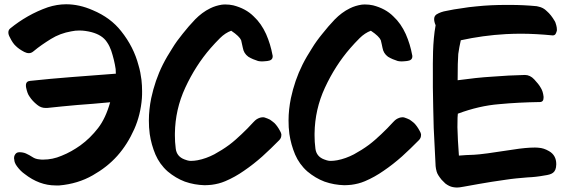

<svg xmlns="http://www.w3.org/2000/svg" viewBox="-20 -842 2650 886"><path d="M93.8 -39.1C138.7 -3.9 186.5 13.7 236.3 13.7H253.9C310.5 8.8 362.3 -6.8 408.2 -33.2C451.2 -57.6 489.3 -86.9 521.5 -123C553.7 -159.2 579.1 -200.2 599.6 -246.1C619.1 -290 630.9 -337.9 634.8 -388.7C635.7 -399.4 635.7 -410.2 635.7 -420.9C635.7 -438.5 634.8 -456.1 632.8 -473.6C629.9 -496.1 626 -518.6 619.1 -541C604.5 -596.7 578.1 -649.4 539.1 -698.2C506.8 -739.3 463.9 -771.5 408.2 -794.9C366.2 -813.5 325.2 -822.3 285.2 -822.3C256.8 -822.3 228.5 -817.4 201.2 -808.6C136.7 -786.1 79.1 -752.9 27.3 -710.9C21.5 -706.1 18.6 -700.2 18.6 -692.4C18.6 -685.5 20.5 -678.7 25.4 -669.9C34.2 -651.4 43.9 -637.7 52.7 -629.9C62.5 -620.1 75.2 -611.3 91.8 -602.5C99.6 -598.6 106.4 -596.7 113.3 -596.7C121.1 -596.7 127.9 -599.6 134.8 -605.5C159.2 -626 186.5 -644.5 214.8 -662.1C243.2 -679.7 274.4 -691.4 308.6 -697.3C321.3 -700.2 334 -701.2 346.7 -701.2C365.2 -701.2 384.8 -698.2 403.3 -693.4C435.5 -684.6 459 -669.9 473.6 -647.5C482.4 -634.8 488.3 -622.1 493.2 -608.4C502 -582 509.8 -550.8 513.7 -523.4L514.6 -502C441.4 -496.1 373 -491.2 309.6 -486.3C246.1 -481.4 182.6 -475.6 119.1 -468.8C106.4 -467.8 99.6 -460.9 99.6 -448.2C99.6 -445.3 99.6 -441.4 100.6 -437.5C104.5 -418.9 109.4 -405.3 116.2 -396.5C125 -382.8 136.7 -370.1 151.4 -358.4C163.1 -348.6 175.8 -343.8 190.4 -343.8H197.3C243.2 -348.6 290 -353.5 335.9 -357.4C382.8 -360.4 433.6 -365.2 488.3 -370.1C474.6 -321.3 456.1 -281.2 432.6 -251C409.2 -220.7 381.8 -193.4 350.6 -170.9C324.2 -152.3 295.9 -135.7 263.7 -123C236.3 -111.3 208 -105.5 179.7 -105.5C173.8 -105.5 168 -105.5 163.1 -106.4C149.4 -107.4 138.7 -111.3 129.9 -117.2C121.1 -123 110.4 -128.9 99.6 -133.8C90.8 -137.7 80.1 -139.6 69.3 -139.6C58.6 -139.6 51.8 -134.8 46.9 -124C45.9 -121.1 44.9 -117.2 44.9 -113.3C44.9 -110.4 44.9 -108.4 45.9 -105.5C45.9 -96.7 49.8 -85.9 58.6 -74.2C69.3 -59.6 81.1 -47.9 93.8 -39.1Z M753.9 -50.8C778.3 -30.3 804.7 -14.6 833 -3.9C863.3 6.8 893.6 11.7 923.8 12.7C934.6 12.7 946.3 11.7 957 10.7C978.5 7.8 999 2.9 1019.5 -5.9C1049.8 -18.6 1079.1 -35.2 1105.5 -53.7C1135.7 -74.2 1164.1 -96.7 1190.4 -120.1C1216.8 -144.5 1243.2 -168.9 1268.6 -195.3C1275.4 -202.1 1278.3 -210 1278.3 -218.8V-222.7C1277.3 -227.5 1275.4 -232.4 1272.5 -237.3C1263.7 -253.9 1254.9 -265.6 1246.1 -274.4C1239.3 -280.3 1232.4 -285.2 1225.6 -290C1217.8 -293.9 1210 -296.9 1201.2 -299.8C1198.2 -300.8 1195.3 -300.8 1192.4 -300.8C1187.5 -300.8 1183.6 -299.8 1179.7 -298.8C1167 -294.9 1159.2 -288.1 1155.3 -284.2L1148.4 -277.3C1131.8 -258.8 1113.3 -240.2 1094.7 -222.7C1076.2 -205.1 1057.6 -188.5 1038.1 -173.8C1015.6 -157.2 992.2 -142.6 968.8 -129.9C944.3 -117.2 918 -107.4 891.6 -102.5C880.9 -100.6 871.1 -99.6 862.3 -99.6C859.4 -99.6 850.6 -98.6 831.1 -106.4C807.6 -115.2 793.9 -131.8 791 -156.2C788.1 -177.7 787.1 -197.3 787.1 -215.8V-226.6C788.1 -299.8 803.7 -370.1 835 -437.5C866.2 -504.9 905.3 -566.4 952.1 -620.1C964.8 -634.8 979.5 -650.4 995.1 -666C1010.7 -681.6 1028.3 -693.4 1046.9 -700.2C1073.2 -682.6 1087.9 -668 1092.8 -656.2C1095.7 -643.6 1098.6 -631.8 1100.6 -621.1C1103.5 -604.5 1111.3 -590.8 1126 -580.1C1140.6 -571.3 1155.3 -565.4 1170.9 -560.5C1175.8 -559.6 1181.6 -558.6 1188.5 -558.6C1195.3 -558.6 1204.1 -559.6 1213.9 -560.5C1230.5 -562.5 1238.3 -569.3 1238.3 -582C1238.3 -584 1238.3 -585.9 1237.3 -588.9C1231.4 -621.1 1221.7 -653.3 1208 -684.6C1193.4 -716.8 1174.8 -744.1 1150.4 -766.6C1126 -791 1094.7 -807.6 1056.6 -817.4C1043.9 -820.3 1032.2 -821.3 1020.5 -821.3C1014.6 -821.3 1008.8 -821.3 1002.9 -820.3C985.4 -817.4 967.8 -812.5 950.2 -803.7C923.8 -791 901.4 -773.4 880.9 -752.9C860.4 -731.4 840.8 -709 823.2 -686.5C805.7 -665 789.1 -642.6 774.4 -618.2C758.8 -593.8 744.1 -569.3 731.4 -543.9C707 -495.1 689.5 -443.4 677.7 -388.7C670.9 -354.5 667 -320.3 667 -286.1C667 -265.6 668 -244.1 670.9 -223.6C675.8 -190.4 684.6 -159.2 697.3 -128.9C710 -99.6 728.5 -73.2 753.9 -50.8Z M1398.4 -50.8C1422.9 -30.3 1449.2 -14.6 1477.5 -3.9C1507.8 6.8 1538.1 11.7 1568.4 12.7C1579.1 12.7 1590.8 11.7 1601.6 10.7C1623 7.8 1643.6 2.9 1664.1 -5.9C1694.3 -18.6 1723.6 -35.2 1750 -53.7C1780.3 -74.2 1808.6 -96.7 1835 -120.1C1861.3 -144.5 1887.7 -168.9 1913.1 -195.3C1919.9 -202.1 1922.9 -210 1922.9 -218.8V-222.7C1921.9 -227.5 1919.9 -232.4 1917 -237.3C1908.2 -253.9 1899.4 -265.6 1890.6 -274.4C1883.8 -280.3 1877 -285.2 1870.1 -290C1862.3 -293.9 1854.5 -296.9 1845.7 -299.8C1842.8 -300.8 1839.8 -300.8 1836.9 -300.8C1832 -300.8 1828.1 -299.8 1824.2 -298.8C1811.5 -294.9 1803.7 -288.1 1799.8 -284.2L1793 -277.3C1776.4 -258.8 1757.8 -240.2 1739.3 -222.7C1720.7 -205.1 1702.1 -188.5 1682.6 -173.8C1660.2 -157.2 1636.7 -142.6 1613.3 -129.9C1588.9 -117.2 1562.5 -107.4 1536.1 -102.5C1525.4 -100.6 1515.6 -99.6 1506.8 -99.6C1503.9 -99.6 1495.1 -98.6 1475.6 -106.4C1452.1 -115.2 1438.5 -131.8 1435.5 -156.2C1432.6 -177.7 1431.6 -197.3 1431.6 -215.8V-226.6C1432.6 -299.8 1448.2 -370.1 1479.5 -437.5C1510.7 -504.9 1549.8 -566.4 1596.7 -620.1C1609.4 -634.8 1624 -650.4 1639.6 -666C1655.3 -681.6 1672.9 -693.4 1691.4 -700.2C1717.8 -682.6 1732.4 -668 1737.3 -656.2C1740.2 -643.6 1743.2 -631.8 1745.1 -621.1C1748 -604.5 1755.9 -590.8 1770.5 -580.1C1785.2 -571.3 1799.8 -565.4 1815.4 -560.5C1820.3 -559.6 1826.2 -558.6 1833 -558.6C1839.8 -558.6 1848.6 -559.6 1858.4 -560.5C1875 -562.5 1882.8 -569.3 1882.8 -582C1882.8 -584 1882.8 -585.9 1881.8 -588.9C1876 -621.1 1866.2 -653.3 1852.5 -684.6C1837.9 -716.8 1819.3 -744.1 1794.9 -766.6C1770.5 -791 1739.3 -807.6 1701.2 -817.4C1688.5 -820.3 1676.8 -821.3 1665 -821.3C1659.2 -821.3 1653.3 -821.3 1647.5 -820.3C1629.9 -817.4 1612.3 -812.5 1594.7 -803.7C1568.4 -791 1545.9 -773.4 1525.4 -752.9C1504.9 -731.4 1485.4 -709 1467.8 -686.5C1450.2 -665 1433.6 -642.6 1418.9 -618.2C1403.3 -593.8 1388.7 -569.3 1376 -543.9C1351.6 -495.1 1334 -443.4 1322.3 -388.7C1315.4 -354.5 1311.5 -320.3 1311.5 -286.1C1311.5 -265.6 1312.5 -244.1 1315.4 -223.6C1320.3 -190.4 1329.1 -159.2 1341.8 -128.9C1354.5 -99.6 1373 -73.2 1398.4 -50.8Z M2070.3 21.5C2076.2 22.5 2082 23.4 2088.9 23.4C2104.5 23.4 2121.1 18.6 2190.4 6.8C2226.6 0 2267.6 -5.9 2314.5 -12.7C2345.7 -17.6 2378.9 -20.5 2414.1 -23.4C2439.5 -24.4 2465.8 -27.3 2492.2 -32.2C2526.4 -37.1 2545.9 -43.9 2546.9 -83V-85C2546.9 -111.3 2536.1 -131.8 2513.7 -144.5C2497.1 -154.3 2481.4 -159.2 2465.8 -160.2C2460 -161.1 2453.1 -161.1 2446.3 -161.1C2421.9 -161.1 2387.7 -158.2 2345.7 -151.4C2252 -136.7 2192.4 -128.9 2168 -127.9C2142.6 -127 2119.1 -126 2097.7 -124C2093.8 -172.9 2091.8 -216.8 2090.8 -254.9C2090.8 -293 2091.8 -314.5 2092.8 -317.4C2158.2 -341.8 2221.7 -356.4 2283.2 -361.3C2344.7 -367.2 2407.2 -370.1 2468.8 -371.1H2470.7C2482.4 -371.1 2488.3 -377.9 2488.3 -390.6V-396.5C2486.3 -413.1 2482.4 -425.8 2475.6 -436.5C2468.8 -449.2 2458 -461.9 2445.3 -475.6C2432.6 -489.3 2418 -496.1 2402.3 -496.1C2351.6 -495.1 2301.8 -492.2 2252 -488.3C2202.1 -485.4 2149.4 -479.5 2091.8 -471.7C2091.8 -530.3 2092.8 -570.3 2094.7 -592.8C2097.7 -614.3 2101.6 -635.7 2106.4 -656.2C2173.8 -670.9 2243.2 -680.7 2314.5 -684.6C2336.9 -685.5 2358.4 -686.5 2380.9 -686.5C2429.7 -686.5 2479.5 -683.6 2529.3 -678.7H2531.2C2536.1 -678.7 2541 -680.7 2543.9 -685.5C2546.9 -691.4 2548.8 -696.3 2549.8 -701.2V-706.1C2549.8 -711.9 2548.8 -718.8 2546.9 -725.6C2544.9 -734.4 2542 -742.2 2537.1 -749C2528.3 -763.7 2517.6 -778.3 2502.9 -791C2492.2 -801.8 2479.5 -808.6 2464.8 -811.5C2461.9 -812.5 2459 -812.5 2456.1 -813.5C2415 -817.4 2374 -819.3 2334 -819.3H2316.4C2269.5 -819.3 2223.6 -817.4 2177.7 -812.5C2154.3 -810.5 2131.8 -807.6 2109.4 -803.7C2086.9 -800.8 2063.5 -796.9 2041 -792C2022.5 -789.1 2006.8 -783.2 1994.1 -775.4C1987.3 -770.5 1983.4 -763.7 1983.4 -753.9C1983.4 -746.1 1985.4 -736.3 1990.2 -725.6C1975.6 -646.5 1977.5 -557.6 1977.5 -498V-439.5C1978.5 -377 1979.5 -314.5 1981.4 -252C1984.4 -189.5 1987.3 -130.9 1990.2 -75.2C1991.2 -67.4 1992.2 -58.6 1995.1 -49.8C1998 -39.1 2005.9 -27.3 2017.6 -12.7L2035.2 4.9C2046.9 13.7 2058.6 19.5 2070.3 21.5Z"/></svg>

Font: ChillSide Comic
Style: Regular
Weight: 400
Designer: Koroletov, Abay Emes
Version: Version 1.000